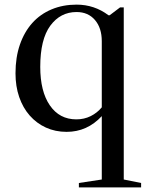

<svg xmlns="http://www.w3.org/2000/svg" viewBox="-20 -560 642 830"><path d="M420 216 321 231V250H590V231L515 216V-528H499L454 -494H449C408.3 -524.7 362.3 -540 311 -540C271.7 -540 235.7 -533.2 203 -519.5C170.3 -505.8 142.5 -486.2 119.5 -460.5C96.5 -434.8 78.7 -403.7 66 -367C53.3 -330.3 47 -289 47 -243C47 -205.7 52.3 -171.5 63 -140.5C73.7 -109.5 88.8 -82.8 108.5 -60.5C128.2 -38.2 151.5 -20.8 178.5 -8.5C205.5 3.8 235.3 10 268 10C327.3 10 378 -12.7 420 -58ZM311 -508C344.3 -508 370.8 -496.5 390.5 -473.5C410.2 -450.5 420 -420 420 -382V-96C406.7 -80 390.7 -67.3 372 -58C353.3 -48.7 332.7 -44 310 -44C261.3 -44 223.2 -64.2 195.5 -104.5C167.8 -144.8 154 -200.3 154 -271C154 -350.3 168.5 -409.7 197.5 -449C226.5 -488.3 264.3 -508 311 -508Z"/></svg>

Font: Libre Caslon Text
Style: Regular
Weight: 400
Designer: Pablo Impallari, Rodrigo Fuenzalida
Foundry: Pablo Impallari, Rodrigo Fuenzalida
Version: Version 1.000; ttfautohint (v0.93) -l 8 -r 50 -G 200 -x 14 -